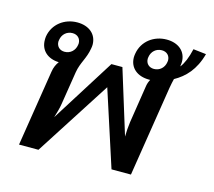

<svg xmlns="http://www.w3.org/2000/svg" viewBox="-82 -633 814 732"><g transform="rotate(15 324.5 -267.5)"><path d="M436.7 -193.3C434.2 -175.8 432.5 -153.3 432.5 -135.8L354.2 -389.2H332.5H310.8L152.5 -137.5C157.5 -154.2 164.2 -175.8 166.7 -193.3L187.5 -324.2C194.2 -364.2 214.2 -385.8 220.8 -426.7C221.7 -431.7 222.5 -436.7 222.5 -441.7C222.5 -483.3 190.8 -509.2 145 -509.2C94.2 -509.2 50.8 -476.7 42.5 -426.7C41.7 -421.7 41.7 -416.7 41.7 -412.5C41.7 -371.7 70.8 -345.8 115 -344.2C106.7 -333.3 100 -319.2 97.5 -301.7L50 -1.7H126.7L318.3 -300L415 -1.7H491.7L548.3 -360C550.8 -374.2 553.3 -385.8 555.8 -395.8C596.7 -418.3 631.7 -454.2 649.2 -519.2L598.3 -525C590 -489.2 580 -465.8 566.7 -448.3C566.7 -449.2 567.5 -450.8 567.5 -451.7L566.7 -450.8V-451.7C567.5 -456.7 568.3 -461.7 568.3 -466.7C568.3 -508.3 536.7 -534.2 490.8 -534.2C440 -534.2 396.7 -501.7 388.3 -451.7C387.5 -446.7 386.7 -441.7 386.7 -436.7C386.7 -395 418.3 -369.2 464.2 -369.2H469.2C465 -361.7 461.7 -353.3 460 -343.3ZM471.7 -413.3C451.7 -413.3 439.2 -426.7 439.2 -445C439.2 -447.5 440 -449.2 440 -451.7C443.3 -474.2 460.8 -490 483.3 -490C503.3 -490 515.8 -476.7 515.8 -458.3C515.8 -455.8 515 -454.2 515 -451.7C511.7 -429.2 494.2 -413.3 471.7 -413.3ZM125.8 -388.3C105.8 -388.3 93.3 -401.7 93.3 -420C93.3 -422.5 94.2 -424.2 94.2 -426.7C97.5 -449.2 115 -465 137.5 -465C157.5 -465 170 -451.7 170 -433.3C170 -430.8 169.2 -429.2 169.2 -426.7C165.8 -404.2 148.3 -388.3 125.8 -388.3Z"/></g></svg>

Font: Boon Medium
Style: Italic
Weight: 500
Italic angle: -9°
Designer: Sungsit Sawaiwan
Foundry: FontUni
Version: Version 3.0